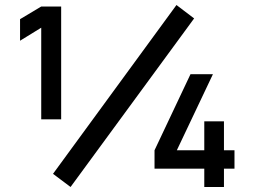

<svg xmlns="http://www.w3.org/2000/svg" viewBox="-20 -746 1076 766"><path d="M224 -270H144.5V-635.5L60 -583.5V-669.5L144.5 -720H224ZM191.5 -52.5 684 -726 754.5 -672.5 261.5 0ZM596.5 -73V-146.5L740 -450H829.5L685.5 -146.5H795V-262H873.5V-146.5H915.5V-73H873.5V0H795V-73Z"/></svg>

Font: Vortex Mix
Style: Bold
Weight: 700
Designer: Mikhail Sharanda
Foundry: Mikhail Sharanda
Version: Version 4.504;Glyphs 3.1.2 (3151)